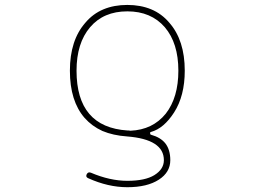

<svg xmlns="http://www.w3.org/2000/svg" viewBox="-20 -576 1040 790"><path d="M503.9 194.3Q424.8 194.3 342.8 157.2Q331.1 152.3 336.9 140.6Q342.8 129.9 354.5 134.8Q432.6 168 503.9 168Q577.1 168 615.2 144.5Q654.3 120.1 654.3 83Q654.3 40 616.2 15.6Q578.1 -8.8 502.9 -14.6Q445.3 -18.6 401.4 -37.1Q358.4 -56.6 328.1 -90.8Q267.6 -160.2 267.6 -285.2Q267.6 -410.2 331.1 -482.4Q362.3 -519.5 405.8 -537.6Q449.2 -555.7 503.9 -555.7Q558.6 -555.7 602.1 -537.6Q645.5 -519.5 676.8 -482.4Q740.2 -410.2 740.2 -285.2Q740.2 -181.6 696.3 -113.3Q654.3 -47.9 601.6 -33.2Q596.7 -32.2 597.7 -27.3Q597.7 -22.5 601.6 -21.5Q640.6 -10.7 660.2 13.7Q680.7 40 680.7 83Q680.7 132.8 633.8 163.1Q585.9 194.3 503.9 194.3ZM350.6 -463.9Q294.9 -398.4 294.9 -285.2Q294.9 -52.7 504.9 -39.1Q506.8 -39.1 509.8 -39.1Q514.6 -38.1 516.6 -38.1Q608.4 -42 662.1 -108.4Q713.9 -174.8 713.9 -285.2Q713.9 -398.4 658.2 -463.9Q601.6 -529.3 503.9 -529.3Q406.2 -529.3 350.6 -463.9Z"/></svg>

Font: Rounded Mgen+ 1mn thin
Style: Regular
Weight: 100
Designer: [Source Han Sans]
Ryoko NISHIZUKA  (kana & ideographs); Paul D. Hunt (Latin, Greek & Cyrillic); Wenlong ZHANG  (bopomofo
Version: Version 1.059.20150602